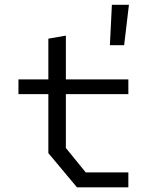

<svg xmlns="http://www.w3.org/2000/svg" viewBox="-20 -802 660 822"><path d="M309.5 0H529.5V-64H347L262 -168.5V-399H529.5V-462H262V-649.5L187 -636.5V-462H59V-399H187V-146.5ZM450.5 -608.5H511.5L532 -781.5H459Z"/></svg>

Font: Monaspace Krypton Light
Style: Regular
Weight: 300
Designer: Riley Cran & the Lettermatic Team
Foundry: Lettermatic
Version: Version 1.101 (Monaspace Krypton)